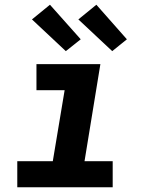

<svg xmlns="http://www.w3.org/2000/svg" viewBox="-20 -791 640 811"><path d="M53 0V-110H203L253 -410H134V-520H404L337 -110H456V0ZM454 -575 311 -709 387 -771 516 -625ZM258 -575 115 -709 191 -771 321 -625Z"/></svg>

Font: Iosevka SS04 XBd Ex Obl
Style: Regular
Weight: 800
Width: 7
Italic angle: -9°
Monospace: yes
Designer: Belleve Invis
Foundry: Belleve Invis
Version: Version 19.0.0; ttfautohint (v1.8.4)